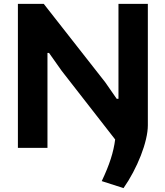

<svg xmlns="http://www.w3.org/2000/svg" viewBox="-20 -760 850 987"><path d="M503 171Q533 108 549.5 56.5Q566 5 572 -43L297 -396L232 -488H224V0H72V-740H205L521 -337L580 -252H589V-740H740V-116Q740 -85 730.5 -44.5Q721 -4 704 39.5Q687 83 664 126.5Q641 170 615 207Z"/></svg>

Font: Encode Sans Normal
Style: Bold
Weight: 700
Designer: Pablo Impallari, Andres Torresi
Foundry: Pablo Impallari, Andres Torresi
Version: Version 1.000; ttfautohint (v1.00) -l 8 -r 50 -G 200 -x 14 -